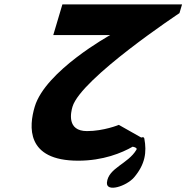

<svg xmlns="http://www.w3.org/2000/svg" viewBox="-20 -735 852 877"><path d="M377.4 -136.2C283.9 -136.2 303.5 -222 311.1 -247.5C349.6 -376.7 799.7 -675 799.7 -675L811.6 -715H265L223.3 -574.8H483.4C483.4 -574.8 187.4 -411.5 138.6 -247.5C112.3 -159.1 96.6 -1 337.2 -1C451.2 -1 536.2 -36.5 586.1 -65C597.3 -62.6 607.6 -58.6 603.1 -51C564.7 14 474.4 32 468.4 99C464.7 145 557.4 116 592.6 75C643.4 15 650.8 -40 639.3 -102C638 -109 632.6 -109.6 625.2 -106.7L522.8 -164.6C522.8 -164.6 453.9 -136.2 377.4 -136.2Z"/></svg>

Font: Hussar
Style: BdOblThree
Weight: 700
Foundry: Cannot Into Space Fonts
Version: Version 2.00